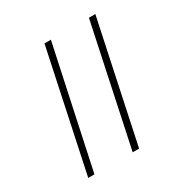

<svg xmlns="http://www.w3.org/2000/svg" viewBox="-132 -647 720 752"><g transform="rotate(-30 227.5 -271.0)"><path d="M256 0 371 -542H400L285 0ZM55 0 170 -542H199L83 0Z"/></g></svg>

Font: Noto Serif Tamil Condensed Thin
Style: Italic
Weight: 100
Width: 3
Italic angle: -12°
Designer: Indian Type Foundry, Tom Grace, and the Monotype Design Team
Foundry: Monotype Imaging Inc.
Version: Version 2.003; ttfautohint (v1.8.4.7-5d5b)